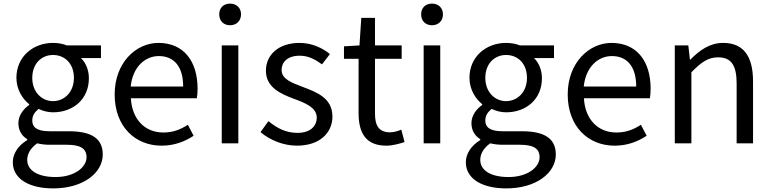

<svg xmlns="http://www.w3.org/2000/svg" viewBox="-20 -795 4281 1065"><path d="M275 250C443 250 550 163 550 62C550 -28 486 -67 361 -67H254C181 -67 159 -92 159 -126C159 -156 174 -174 194 -191C218 -179 248 -172 274 -172C386 -172 473 -245 473 -361C473 -408 455 -448 429 -473H540V-543H351C332 -551 305 -557 274 -557C165 -557 71 -482 71 -363C71 -298 106 -245 142 -217V-213C113 -193 82 -157 82 -112C82 -69 103 -40 131 -23V-18C80 13 51 58 51 105C51 198 143 250 275 250ZM274 -234C212 -234 159 -284 159 -363C159 -443 211 -490 274 -490C339 -490 390 -443 390 -363C390 -284 337 -234 274 -234ZM288 187C189 187 131 150 131 92C131 61 147 28 186 0C210 6 236 8 256 8H350C422 8 460 26 460 77C460 133 393 187 288 187Z M876 13C949 13 1007 -11 1054 -42L1022 -103C981 -76 939 -60 886 -60C783 -60 712 -134 706 -250H1072C1074 -264 1076 -282 1076 -302C1076 -457 998 -557 859 -557C735 -557 616 -448 616 -271C616 -92 731 13 876 13ZM705 -315C716 -423 784 -484 861 -484C946 -484 996 -425 996 -315Z M1210 0H1302V-543H1210ZM1256 -655C1292 -655 1317 -679 1317 -716C1317 -751 1292 -775 1256 -775C1220 -775 1196 -751 1196 -716C1196 -679 1220 -655 1256 -655Z M1627 13C1755 13 1824 -60 1824 -148C1824 -251 1738 -283 1659 -313C1598 -336 1542 -356 1542 -407C1542 -450 1574 -486 1643 -486C1691 -486 1729 -465 1766 -438L1810 -495C1769 -529 1709 -557 1642 -557C1523 -557 1455 -489 1455 -403C1455 -310 1537 -274 1613 -246C1673 -224 1737 -198 1737 -143C1737 -96 1702 -58 1630 -58C1565 -58 1517 -84 1469 -123L1425 -62C1476 -19 1550 13 1627 13Z M2123 13C2157 13 2193 3 2224 -7L2206 -76C2188 -68 2164 -61 2144 -61C2081 -61 2060 -99 2060 -165V-469H2208V-543H2060V-696H1984L1974 -543L1888 -538V-469H1969V-168C1969 -59 2008 13 2123 13Z M2330 0H2422V-543H2330ZM2376 -655C2412 -655 2437 -679 2437 -716C2437 -751 2412 -775 2376 -775C2340 -775 2316 -751 2316 -716C2316 -679 2340 -655 2376 -655Z M2788 250C2956 250 3063 163 3063 62C3063 -28 2999 -67 2874 -67H2767C2694 -67 2672 -92 2672 -126C2672 -156 2687 -174 2707 -191C2731 -179 2761 -172 2787 -172C2899 -172 2986 -245 2986 -361C2986 -408 2968 -448 2942 -473H3053V-543H2864C2845 -551 2818 -557 2787 -557C2678 -557 2584 -482 2584 -363C2584 -298 2619 -245 2655 -217V-213C2626 -193 2595 -157 2595 -112C2595 -69 2616 -40 2644 -23V-18C2593 13 2564 58 2564 105C2564 198 2656 250 2788 250ZM2787 -234C2725 -234 2672 -284 2672 -363C2672 -443 2724 -490 2787 -490C2852 -490 2903 -443 2903 -363C2903 -284 2850 -234 2787 -234ZM2801 187C2702 187 2644 150 2644 92C2644 61 2660 28 2699 0C2723 6 2749 8 2769 8H2863C2935 8 2973 26 2973 77C2973 133 2906 187 2801 187Z M3389 13C3462 13 3520 -11 3567 -42L3535 -103C3494 -76 3452 -60 3399 -60C3296 -60 3225 -134 3219 -250H3585C3587 -264 3589 -282 3589 -302C3589 -457 3511 -557 3372 -557C3248 -557 3129 -448 3129 -271C3129 -92 3244 13 3389 13ZM3218 -315C3229 -423 3297 -484 3374 -484C3459 -484 3509 -425 3509 -315Z M3723 0H3815V-394C3869 -449 3907 -477 3963 -477C4035 -477 4066 -434 4066 -332V0H4157V-344C4157 -482 4105 -557 3991 -557C3917 -557 3860 -516 3809 -464H3807L3798 -543H3723Z"/></svg>

Font: Noto Sans CJK JP
Style: Regular
Weight: 400
Designer: Ryoko NISHIZUKA 西塚涼子 (kana, bopomofo & ideographs); Paul D. Hunt (Latin, Greek & Cyrillic); Sandoll Communications 산돌커뮤니
Foundry: Adobe
Version: Version 2.004;hotconv 1.0.118;makeotfexe 2.5.65603